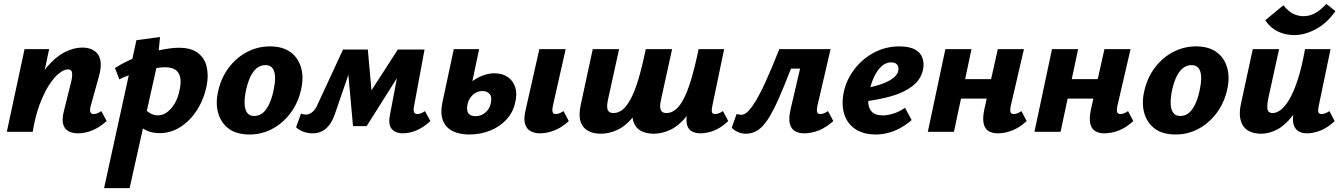

<svg xmlns="http://www.w3.org/2000/svg" viewBox="-20 -676 6887 985"><path d="M379 8Q352 8 332 -2.5Q312 -13 304.5 -37.5Q297 -62 307 -103L346 -260Q352 -287 349.5 -303.5Q347 -320 329 -320Q308 -320 282 -299Q256 -278 230 -237Q204 -196 182 -136Q160 -76 148 0H80Q105 -117 141.5 -199.5Q178 -282 221.5 -333Q265 -384 311.5 -408Q358 -432 402 -432Q438 -432 462.5 -416.5Q487 -401 494.5 -369Q502 -337 488 -286L445 -131Q440 -112 443.5 -101.5Q447 -91 461 -91Q468 -91 477 -94Q486 -97 500 -106L527 -55Q492 -23 454.5 -7.5Q417 8 379 8ZM15 0 106 -424H232L143 0Z M514 289 680 -470 801 -486 788 -353 645 289ZM799 7Q761 7 733 -6Q705 -19 687 -38.5Q669 -58 661 -78L713 -129Q731 -106 750.5 -95Q770 -84 789 -84Q814 -84 836 -99.5Q858 -115 875.5 -144Q893 -173 901 -213Q914 -269 896.5 -300Q879 -331 826 -331Q807 -331 778.5 -326.5Q750 -322 717 -313.5Q684 -305 651 -293.5Q618 -282 592 -269L570 -327Q621 -360 681.5 -383Q742 -406 799 -418.5Q856 -431 897 -431Q962 -431 996.5 -403.5Q1031 -376 1040.5 -332.5Q1050 -289 1041 -241Q1028 -171 992.5 -114.5Q957 -58 907 -25.5Q857 7 799 7Z M1260 14Q1194 14 1154 -15.5Q1114 -45 1099.5 -95.5Q1085 -146 1099 -207Q1114 -276 1153 -328Q1192 -380 1247 -409Q1302 -438 1365 -438Q1429 -438 1469 -409.5Q1509 -381 1524 -331Q1539 -281 1525 -218Q1511 -152 1473 -99.5Q1435 -47 1380 -16.5Q1325 14 1260 14ZM1284 -81Q1312 -81 1331.5 -99.5Q1351 -118 1364.5 -150Q1378 -182 1385 -221Q1397 -277 1386.5 -309.5Q1376 -342 1342 -342Q1317 -342 1297 -326Q1277 -310 1263 -279Q1249 -248 1240 -204Q1229 -145 1240 -113Q1251 -81 1284 -81Z M2045 8Q2011 8 1991 -13Q1971 -34 1980 -84L2034 -368L2090 -392L1861 -29H1791L1761 -361L1790 -422H1867L1891 -154H1848L2021 -422H2158L2104 -131Q2100 -111 2104 -101Q2108 -91 2121 -91Q2129 -91 2138 -94Q2147 -97 2160 -106L2188 -55Q2154 -23 2117.5 -7.5Q2081 8 2045 8ZM1586 8Q1559 8 1537 0Q1515 -8 1499 -23L1524 -93Q1530 -91 1537 -89.5Q1544 -88 1548 -88Q1564 -88 1579.5 -99Q1595 -110 1605 -131L1740 -422H1812L1697 -88Q1685 -54 1667.5 -32.5Q1650 -11 1629 -1.5Q1608 8 1586 8Z M2386 14Q2336 14 2301 -4Q2266 -22 2252 -59Q2238 -96 2250 -152L2308 -424H2438L2379 -143Q2372 -108 2383.5 -94Q2395 -80 2418 -80Q2439 -80 2455 -88.5Q2471 -97 2482.5 -112Q2494 -127 2498 -147Q2505 -181 2491 -195Q2477 -209 2454 -209Q2443 -209 2431 -205Q2419 -201 2409 -192.5Q2399 -184 2391 -172Q2383 -160 2379 -143L2336 -175Q2350 -205 2370.5 -228.5Q2391 -252 2415 -267.5Q2439 -283 2465 -291.5Q2491 -300 2516 -300Q2558 -300 2585.5 -280.5Q2613 -261 2623.5 -227.5Q2634 -194 2623 -150Q2612 -99 2578 -62.5Q2544 -26 2495 -6Q2446 14 2386 14ZM2750 8Q2723 8 2702.5 -3Q2682 -14 2674 -39Q2666 -64 2675 -105L2747 -424H2882L2816 -131Q2812 -113 2815 -102Q2818 -91 2831 -91Q2839 -91 2848 -94Q2857 -97 2871 -106L2898 -55Q2864 -23 2825.5 -7.5Q2787 8 2750 8Z M3333 10Q3295 10 3267.5 -5Q3240 -20 3229.5 -52Q3219 -84 3230 -137L3293 -424H3428L3371 -164Q3363 -127 3370 -111.5Q3377 -96 3399 -96Q3423 -96 3445 -113Q3467 -130 3487 -168Q3507 -206 3526 -269Q3545 -332 3564 -424H3634Q3609 -296 3576 -212.5Q3543 -129 3503 -80Q3463 -31 3420 -10.5Q3377 10 3333 10ZM3062 10Q3024 10 2996.5 -5Q2969 -20 2958.5 -52Q2948 -84 2959 -137L3021 -424H3156L3099 -164Q3091 -127 3098 -111.5Q3105 -96 3127 -96Q3152 -96 3173.5 -113Q3195 -130 3215.5 -168Q3236 -206 3255 -269Q3274 -332 3293 -424H3363Q3338 -296 3304.5 -212.5Q3271 -129 3231.5 -80Q3192 -31 3149 -10.5Q3106 10 3062 10ZM3574 8Q3548 8 3529.5 -2Q3511 -12 3504.5 -36Q3498 -60 3507 -103L3573 -424H3695L3634 -131Q3630 -111 3632.5 -101Q3635 -91 3649 -91Q3657 -91 3666 -94Q3675 -97 3689 -106L3716 -55Q3682 -22 3645 -7Q3608 8 3574 8Z M3806 10Q3784 10 3764 0.5Q3744 -9 3734 -21L3759 -91Q3768 -89 3773.5 -88Q3779 -87 3783 -87Q3797 -87 3813.5 -101Q3830 -115 3853 -151.5Q3876 -188 3906.5 -254Q3937 -320 3978 -424H4160L4142 -324H4038Q4002 -231 3973.5 -167Q3945 -103 3919.5 -64Q3894 -25 3867 -7.5Q3840 10 3806 10ZM4106 8Q4079 8 4059 -3Q4039 -14 4032 -41.5Q4025 -69 4036 -116L4108 -424H4241L4173 -131Q4169 -112 4172 -101.5Q4175 -91 4188 -91Q4196 -91 4205 -94Q4214 -97 4228 -106L4255 -55Q4220 -23 4182 -7.5Q4144 8 4106 8Z M4473 14Q4410 14 4368.5 -13.5Q4327 -41 4311.5 -89.5Q4296 -138 4308 -201Q4322 -267 4363 -320.5Q4404 -374 4463.5 -406Q4523 -438 4594 -438Q4646 -438 4675 -421.5Q4704 -405 4713 -377Q4722 -349 4715 -317Q4703 -266 4660 -233.5Q4617 -201 4554 -183Q4491 -165 4419 -156L4414 -223Q4457 -230 4494.5 -242Q4532 -254 4557.5 -272Q4583 -290 4588 -311Q4591 -321 4588.5 -331.5Q4586 -342 4577.5 -349Q4569 -356 4552 -356Q4524 -356 4501.5 -335Q4479 -314 4464 -281Q4449 -248 4440 -209Q4432 -172 4435 -143.5Q4438 -115 4456 -99.5Q4474 -84 4510 -84Q4534 -84 4564 -93.5Q4594 -103 4623 -123L4657 -60Q4628 -35 4596.5 -18Q4565 -1 4533.5 6.5Q4502 14 4473 14Z M5098 8Q5072 8 5052.5 -3Q5033 -14 5026.5 -41.5Q5020 -69 5030 -116L5099 -424H5233L5165 -131Q5161 -112 5164 -101.5Q5167 -91 5181 -91Q5188 -91 5197.5 -94Q5207 -97 5220 -106L5247 -55Q5213 -23 5175 -7.5Q5137 8 5098 8ZM4740 0 4830 -424H4964L4874 0ZM4841 -170 4862 -270H5129L5107 -170Z M5645 8Q5619 8 5599.5 -3Q5580 -14 5573.5 -41.5Q5567 -69 5577 -116L5646 -424H5780L5712 -131Q5708 -112 5711 -101.5Q5714 -91 5728 -91Q5735 -91 5744.5 -94Q5754 -97 5767 -106L5794 -55Q5760 -23 5722 -7.5Q5684 8 5645 8ZM5287 0 5377 -424H5511L5421 0ZM5388 -170 5409 -270H5676L5654 -170Z M6011 14Q5945 14 5905 -15.5Q5865 -45 5850.5 -95.5Q5836 -146 5850 -207Q5865 -276 5904 -328Q5943 -380 5998 -409Q6053 -438 6116 -438Q6180 -438 6220 -409.5Q6260 -381 6275 -331Q6290 -281 6276 -218Q6262 -152 6224 -99.5Q6186 -47 6131 -16.5Q6076 14 6011 14ZM6035 -81Q6063 -81 6082.5 -99.5Q6102 -118 6115.5 -150Q6129 -182 6136 -221Q6148 -277 6137.5 -309.5Q6127 -342 6093 -342Q6068 -342 6048 -326Q6028 -310 6014 -279Q6000 -248 5991 -204Q5980 -145 5991 -113Q6002 -81 6035 -81Z M6449 10Q6423 10 6400 2Q6377 -6 6362 -24Q6347 -42 6342 -73Q6337 -104 6348 -151L6407 -424H6542L6488 -178Q6480 -142 6482 -119Q6484 -96 6510 -96Q6528 -96 6549.5 -111.5Q6571 -127 6593.5 -164.5Q6616 -202 6637 -265Q6658 -328 6675 -424H6738Q6714 -299 6681.5 -215Q6649 -131 6611 -82Q6573 -33 6532 -11.5Q6491 10 6449 10ZM6685 8Q6659 8 6641 -3Q6623 -14 6616 -38.5Q6609 -63 6618 -103L6684 -424H6806L6745 -131Q6741 -111 6743.5 -101Q6746 -91 6760 -91Q6768 -91 6777 -94Q6786 -97 6800 -106L6827 -55Q6793 -22 6756 -7Q6719 8 6685 8ZM6621 -496Q6573 -496 6534.5 -515Q6496 -534 6471 -572L6564 -649Q6591 -616 6616 -604.5Q6641 -593 6668 -593Q6697 -593 6725 -607.5Q6753 -622 6784 -656L6831 -619Q6787 -556 6730 -526Q6673 -496 6621 -496Z"/></svg>

Font: Ysabeau Infant ExtraBold
Style: Italic
Weight: 800
Italic angle: -12°
Designer: Christian Thalmann (Catharsis Fonts)
Version: Version 2.001;gftools[0.9.30]; featfreeze: ss01,ss02,lnum